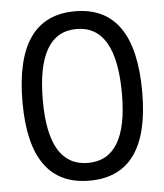

<svg xmlns="http://www.w3.org/2000/svg" viewBox="-52 -749 689 805"><g transform="rotate(-5 293.0 -346.5)"><path d="M293 9.8Q41 9.8 41 -341.8Q41 -703.1 293 -703.1Q544.9 -703.1 544.9 -341.8Q544.9 9.8 293 9.8ZM293 -64.9Q459.5 -64.9 459.5 -341.8Q459.5 -628.4 293 -628.4Q126.5 -628.4 126.5 -341.8Q126.5 -64.9 293 -64.9Z"/></g></svg>

Font: Cascadia Code NF SemiLight
Style: Regular
Weight: 350
Monospace: yes
Designer: Aaron Bell
Foundry: Saja Typeworks
Version: Version 2404.023; ttfautohint (v1.8.4)